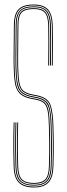

<svg xmlns="http://www.w3.org/2000/svg" viewBox="-20 -825 296 850"><path d="M130.5 5Q85.2 5 63.6 -16.2Q42 -37.5 40.5 -88Q39.5 -126.2 39.1 -155.9Q38.8 -185.5 39.1 -215.1Q39.5 -244.8 40.5 -283H44.5Q43.8 -251 43.2 -221.1Q42.8 -191.2 43.1 -159.2Q43.5 -127.2 44.5 -88.2Q45.8 -38.2 67 -18.6Q88.2 1 130.5 1Q172.8 1 192 -20Q211.2 -41 212.5 -88.2Q213.5 -122.5 213.9 -146.8Q214.2 -171 213.9 -197.8Q213.5 -224.5 212.5 -265.8Q211 -326.2 200.9 -357.1Q190.8 -388 147.5 -398L115.2 -404.5Q92 -410.2 79.6 -421.4Q67.2 -432.5 62.4 -457.5Q57.5 -482.5 56.5 -529.2Q55.8 -566.2 56.6 -616.6Q57.5 -667 57.5 -713Q57.5 -756 73.2 -772.5Q89 -789 129.5 -789Q165.5 -789 180.9 -772.2Q196.2 -755.5 197.5 -711.5Q198.2 -685 198.2 -637.4Q198.2 -589.8 197.5 -535H193.5Q194.2 -590.2 194.2 -637.6Q194.2 -685 193.5 -711.5Q192.5 -754 177.8 -769.5Q163 -785 129.5 -785Q90.8 -785 76.1 -769.5Q61.5 -754 61.5 -713Q61.5 -667 60.6 -616.6Q59.8 -566.2 60.5 -529.5Q61.5 -483.8 66 -459.5Q70.5 -435.2 82.2 -424.6Q94 -414 116.2 -408.5L148.5 -402Q193.5 -391.5 204.2 -359.1Q215 -326.8 216.5 -266Q217.5 -224.5 217.9 -198.2Q218.2 -172 217.9 -147.8Q217.5 -123.5 216.5 -88Q215 -38.5 194.5 -16.8Q174 5 130.5 5ZM130.5 -3Q89.8 -3 69.8 -21.4Q49.8 -39.8 48.5 -88.2Q47.5 -128 47.1 -158.9Q46.8 -189.8 47.2 -219Q47.8 -248.2 48.5 -283H52.5Q51.8 -251 51.2 -221.2Q50.8 -191.5 51.1 -159.4Q51.5 -127.2 52.5 -88.2Q53.8 -43.8 71.4 -25.4Q89 -7 130.5 -7Q169.2 -7 186.2 -25.5Q203.2 -44 204.5 -88.5Q205.5 -122.8 205.9 -147.1Q206.2 -171.5 205.9 -198.2Q205.5 -225 204.5 -265.8Q203.5 -311.5 198.4 -336.6Q193.2 -361.8 180.9 -373.4Q168.5 -385 145.8 -390.2L113.5 -396.8Q85 -403.8 71.5 -418Q58 -432.2 53.8 -458.9Q49.5 -485.5 48.5 -529.2Q48 -554 48.2 -585.1Q48.5 -616.2 49 -649.4Q49.5 -682.5 49.5 -713Q49.5 -759 67.6 -778Q85.8 -797 129.5 -797Q168 -797 186.1 -778.5Q204.2 -760 205.5 -711.8Q206.2 -685.5 206.2 -637.6Q206.2 -589.8 205.5 -535H201.5Q202.2 -590.2 202.2 -637.8Q202.2 -685.2 201.5 -711.8Q200.2 -756.5 184 -774.8Q167.8 -793 129.5 -793Q87.2 -793 70.4 -775.4Q53.5 -757.8 53.5 -713Q53.5 -667 52.6 -616.6Q51.8 -566.2 52.5 -529.2Q53.5 -481.8 58.6 -456Q63.8 -430.2 76.8 -418.5Q89.8 -406.8 114.2 -400.8L146.8 -394.2Q187.8 -384.8 197.4 -355.5Q207 -326.2 208.5 -265.8Q209.5 -224.5 209.9 -198.6Q210.2 -172.8 209.9 -148.6Q209.5 -124.5 208.5 -88.2Q207.2 -40.8 188.5 -21.9Q169.8 -3 130.5 -3ZM130.5 -11Q92 -11 74.9 -27.8Q57.8 -44.5 56.5 -88.5Q55.5 -128.5 55.1 -159.2Q54.8 -190 55.2 -219.1Q55.8 -248.2 56.5 -283H60.5Q59.8 -250.8 59.2 -221Q58.8 -191.2 59.1 -159.4Q59.5 -127.5 60.5 -88.5Q61.8 -45.8 78 -30.4Q94.2 -15 130.5 -15Q164.8 -15 180.1 -30.9Q195.5 -46.8 196.5 -88.5Q197.5 -123 197.9 -147.1Q198.2 -171.2 197.9 -197.8Q197.5 -224.2 196.5 -265.5Q195.5 -309.8 191 -333.2Q186.5 -356.8 175.6 -367.2Q164.8 -377.8 144 -382.5L111.5 -389Q80.5 -396.5 65.8 -412.6Q51 -428.8 46.2 -457Q41.5 -485.2 40.5 -529Q39.8 -566.2 40.6 -616.8Q41.5 -667.2 41.5 -713Q41.5 -762.5 61.9 -783.8Q82.2 -805 129.5 -805Q172.2 -805 192.1 -783.6Q212 -762.2 213.5 -712Q214 -688 214.2 -643.6Q214.5 -599.2 213.5 -535H209.5Q210.2 -590.2 210.2 -637.8Q210.2 -685.2 209.5 -711.8Q208.2 -761.8 188.6 -781.4Q169 -801 129.5 -801Q84 -801 64.8 -780.9Q45.5 -760.8 45.5 -713Q45.5 -667.2 44.6 -616.8Q43.8 -566.2 44.5 -529Q45.5 -485.5 50 -458Q54.5 -430.5 68.6 -415.4Q82.8 -400.2 112.5 -393L144.8 -386.5Q166.8 -381.5 178.4 -370.4Q190 -359.2 194.8 -334.9Q199.5 -310.5 200.5 -265.5Q201.5 -224.2 201.9 -198.1Q202.2 -172 201.9 -148Q201.5 -124 200.5 -88.5Q199.2 -45.8 183.5 -28.4Q167.8 -11 130.5 -11Z"/></svg>

Font: Big Shoulders Inline Display SC Thin
Style: Regular
Weight: 100
Designer: Patric King
Foundry: XO Type Co
Version: Version 2.002